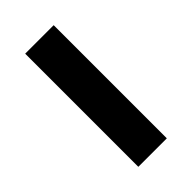

<svg xmlns="http://www.w3.org/2000/svg" viewBox="-176 -594 648 648"><g transform="rotate(-45 148.0 -270.0)"><path d="M216 0V-540H80V0Z"/></g></svg>

Font: Manrope ExtraBold
Style: Regular
Weight: 800
Designer: Mikhail Sharanda
Foundry: Mikhail Sharanda
Version: Version 4.505